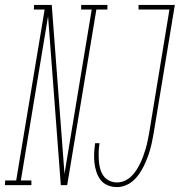

<svg xmlns="http://www.w3.org/2000/svg" viewBox="-87 -755 733 783"><path d="M-67 0 -66 -19H-21L95 -716H51L52 -735H124L176 -46L287 -716H244V-735H351V-716H306L187 0H161L109 -689L-2 -19H41V0ZM390 8Q370 8 352 0.5Q334 -7 323 -21.5Q312 -36 306 -54.5Q300 -73 298 -92Q296 -111 297 -131.5Q298 -152 301 -171H319Q316 -154 315.5 -136.5Q315 -119 316 -102Q317 -85 321 -69Q325 -53 334 -39.5Q343 -26 358 -18.5Q373 -11 390 -11Q406 -11 421 -17.5Q436 -24 448 -35.5Q460 -47 469 -61Q478 -75 485 -89.5Q492 -104 497.5 -119.5Q503 -135 507.5 -150Q512 -165 515 -180.5Q518 -196 521 -211L604 -716H478V-735H626L539 -208Q536 -191 532.5 -174.5Q529 -158 524 -141Q519 -124 512.5 -107.5Q506 -91 498 -75Q490 -59 479.5 -44Q469 -29 455 -17Q441 -5 424 1.5Q407 8 390 8Z"/></svg>

Font: Iosevka Slab ThExObl
Style: Regular
Weight: 100
Width: 7
Italic angle: -9°
Monospace: yes
Designer: Belleve Invis
Foundry: Belleve Invis
Version: Version 11.1.1; ttfautohint (v1.8.3)